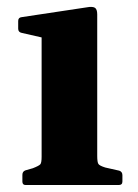

<svg xmlns="http://www.w3.org/2000/svg" viewBox="-20 -529 394 549"><path d="M53 0Q44 0 44 -10V-29Q44 -39 53 -42L74 -48Q92 -55 95.5 -59.5Q99 -64 99 -81V-422L42 -435Q32 -437 32 -447V-469Q32 -479 42 -480L228 -508Q244 -511 251 -507Q258 -503 258 -488V-83Q258 -65 261.5 -60Q265 -55 281 -50L321 -41Q330 -38 330 -28V-10Q330 0 320 0Z"/></svg>

Font: Hahmlet
Style: Bold
Weight: 700
Designer: Minjoo Ham & Mark Frömberg
Foundry: hypertype
Version: Version 1.002; ttfautohint (v1.8.3)